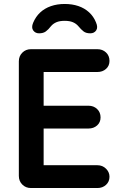

<svg xmlns="http://www.w3.org/2000/svg" viewBox="-20 -948 612 968"><path d="M136 -700H471Q497 -700 514.5 -683.5Q532 -667 532 -641Q532 -616 514.5 -600.5Q497 -585 471 -585H191L200 -602V-407L192 -415H426Q452 -415 469.5 -398.5Q487 -382 487 -356Q487 -331 469.5 -315.5Q452 -300 426 -300H195L200 -308V-106L192 -115H471Q497 -115 514.5 -97.5Q532 -80 532 -57Q532 -32 514.5 -16Q497 0 471 0H136Q110 0 92.5 -17.5Q75 -35 75 -61V-639Q75 -665 92.5 -682.5Q110 -700 136 -700ZM306 -928Q344 -928 375 -917.5Q406 -907 429 -886Q452 -865 464 -835Q475 -810 465 -795Q455 -780 435 -780Q414 -780 401.5 -789.5Q389 -799 375 -816Q364 -829 347.5 -836Q331 -843 306 -843Q281 -843 264.5 -836Q248 -829 237 -816Q224 -799 211 -789.5Q198 -780 177 -780Q158 -780 147.5 -794.5Q137 -809 147 -833Q160 -864 182.5 -885Q205 -906 236.5 -917Q268 -928 306 -928Z"/></svg>

Font: Quicksand Variable Light
Style: Regular
Weight: 300
Designer: Andrew Paglinawan
Foundry: Andrew Paglinawan
Version: Version 3.004